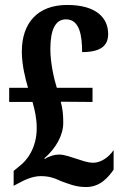

<svg xmlns="http://www.w3.org/2000/svg" viewBox="-20 -744 496 774"><path d="M327 10C386 10 418 -32 438 -60V-139C418 -109 386 -88 356 -88C331 -88 308 -98 288 -104C265 -111 240 -121 218 -121C199 -121 176 -114 161 -103L159 -106C205 -146 235 -198 235 -249C235 -279 233 -304 225 -334L353 -333V-390H209C198 -425 183 -490 183 -546C183 -626 204 -666 246 -666C301 -666 311 -601 311 -534C388 -534 416 -561 416 -607C416 -672 368 -724 251 -724C132 -724 68 -652 68 -536C68 -483 82 -427 93 -390H17V-333H111C121 -298 128 -266 128 -227C128 -147 88 -96 58 -74L35 -55V5L54 -5C81 -20 113 -34 144 -34C177 -34 198 -27 228 -13C255 -4 283 10 327 10Z"/></svg>

Font: Noto Serif Lao ExtraCondensed
Style: Bold
Weight: 700
Width: 2
Designer: Monotype Design Team
Foundry: Monotype Imaging Inc.
Version: Version 2.003